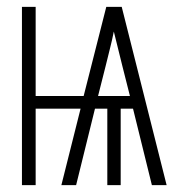

<svg xmlns="http://www.w3.org/2000/svg" viewBox="-20 -540 540 560"><path d="M44 0V-520H84V-260H224L290 -520H335L466 0H423L368 -223H332V0H293V-223H257L202 0H159L215 -223H84V0ZM266 -260H359L337 -347Q331 -372 324.5 -397.5Q318 -423 312 -448Q307 -423 300.5 -397.5Q294 -372 288 -347Z"/></svg>

Font: Iosevka Extralight
Style: Regular
Weight: 200
Monospace: yes
Designer: Belleve Invis
Foundry: Belleve Invis
Version: Version 32.0.1; ttfautohint (v1.8.4)